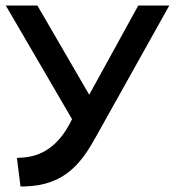

<svg xmlns="http://www.w3.org/2000/svg" viewBox="-20 -471 635 693"><path d="M1 -451 240 -41C192 60 126 95 57 98L41 99L54 202H67C220 199 278 110 330 16L591 -451H479L302 -129L115 -451Z"/></svg>

Font: Charger Sport
Style: BlkExt
Weight: 900
Designer: Jasper
Foundry: Cannot Into Space Fonts
Version: Version 1.1